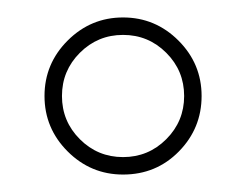

<svg xmlns="http://www.w3.org/2000/svg" viewBox="-20 -630 281 220"><path d="M121 -430Q84 -430 57.5 -456.5Q31 -483 31 -520Q31 -557 57.5 -583.5Q84 -610 121 -610Q158 -610 184.5 -583.5Q211 -557 211 -520Q211 -483 185 -456.5Q159 -430 121 -430ZM121 -590Q92 -590 71.5 -569.5Q51 -549 51 -520Q51 -491 71.5 -470.5Q92 -450 121 -450Q150 -450 170.5 -470.5Q191 -491 191 -520Q191 -549 170.5 -569.5Q150 -590 121 -590Z"/></svg>

Font: Moniqa SemBd Heading
Style: Regular
Weight: 600
Designer: Rajesh Rajput
Foundry: Rajesh Rajput
Version: Version 1.000